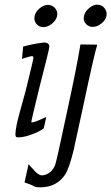

<svg xmlns="http://www.w3.org/2000/svg" viewBox="-20 -578 476 821"><path d="M224 -509Q220 -491 202 -476.5Q184 -462 165 -462Q147 -462 135.5 -476Q124 -490 128 -509Q132 -528 149.5 -542.5Q167 -557 185 -557Q204 -557 216 -542.5Q228 -528 224 -509ZM191 -378Q190 -365 149 -206Q112 -56 114 -55Q121 -51 178 -78L167 -29Q149 -15 110 -1Q75 11 52 9Q46 8 46 -5Q46 -31 65 -100L89 -187Q123 -324 123 -331Q123 -338 116 -338Q113 -338 94 -332.5Q75 -327 74 -326L79 -379Q124 -391 166 -396Q177 -397 184.5 -392Q192 -387 191 -378ZM435 -509Q431 -491 413 -477Q395 -463 376 -463Q358 -463 346.5 -477Q335 -491 339 -509Q343 -528 360.5 -543Q378 -558 397 -558Q415 -558 427 -543Q439 -528 435 -509ZM324 -388 396 -387Q384 -352 333 -111Q323 -65 314 -24Q305 17 300.5 37.5Q296 58 296 60Q276 141 259 168Q222 223 152 223Q137 223 128 220Q118 213 85 202L102 124Q105 127 110.5 133.5Q116 140 121 145Q126 150 130 155Q148 173 161 172Q200 167 216 127Q223 107 269 -111Q308 -290 324 -388Z"/></svg>

Font: GFS Neohellenic Rg
Style: Italic
Weight: 400
Italic angle: -12°
Designer: Takis Katsoulidis and George D. Matthiopoulos
Foundry: Takis Katsoulidis and George D. Matthiopoulos
Version: Version 1.0